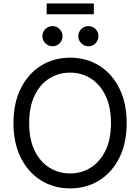

<svg xmlns="http://www.w3.org/2000/svg" viewBox="-20 -1068 802 1099"><path d="M381.3 10.3Q287.6 10.3 214.4 -35.6Q141.1 -81.5 99.1 -165.3Q57.1 -249 57.1 -363.3Q57.1 -478 99.1 -562Q141.1 -646 214.4 -691.9Q287.6 -737.8 381.3 -737.8Q475.1 -737.8 548.3 -691.9Q621.6 -646 663.3 -562Q705.1 -478 705.1 -363.3Q705.1 -249 663.3 -165.3Q621.6 -81.5 548.3 -35.6Q475.1 10.3 381.3 10.3ZM381.3 -75.2Q446.3 -75.2 499.3 -108.4Q552.2 -141.6 583.7 -205.8Q615.2 -270 615.2 -363.3Q615.2 -457 583.7 -521.5Q552.2 -585.9 499.3 -619.1Q446.3 -652.3 381.3 -652.3Q315.9 -652.3 262.7 -619.1Q209.5 -585.9 178.2 -521.5Q147 -457 147 -363.3Q147 -270 178.2 -205.8Q209.5 -141.6 262.7 -108.4Q315.9 -75.2 381.3 -75.2ZM485.8 -803.2Q461.9 -803.2 445.1 -820.3Q428.2 -837.4 428.2 -860.8Q428.2 -884.8 445.1 -901.6Q461.9 -918.5 485.8 -918.5Q509.8 -918.5 526.6 -901.6Q543.5 -884.8 543.5 -860.8Q543.5 -836.9 526.6 -820.1Q509.8 -803.2 485.8 -803.2ZM280.8 -803.2Q256.8 -803.2 239.7 -820.3Q222.7 -837.4 222.7 -860.8Q222.7 -884.8 239.7 -901.6Q256.8 -918.5 280.8 -918.5Q304.2 -918.5 321 -901.6Q337.9 -884.8 337.9 -860.8Q337.9 -836.9 321.3 -820.1Q304.7 -803.2 280.8 -803.2ZM517.1 -1048.3V-986.3H247.1V-1048.3Z"/></svg>

Font: Inter 17pt
Style: Regular
Weight: 400
Version: Version 4.001;git-66647c0bb